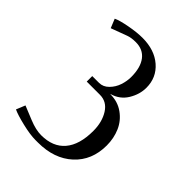

<svg xmlns="http://www.w3.org/2000/svg" viewBox="-190 -738 843 843"><g transform="rotate(45 231.0 -317.0)"><path d="M158.2 -333V-367.2H200.2Q225.6 -367.2 245.1 -387Q264.6 -406.7 273.4 -433.1Q282.2 -459.5 282.2 -484.9Q282.2 -543.9 257.8 -575.9Q233.4 -607.9 188 -607.9Q160.6 -607.9 142.1 -601.1L66.9 -573.2L49.8 -615.2Q70.3 -625 115.7 -633.5Q161.1 -642.1 195.8 -642.1Q270.5 -642.1 316.7 -602.1Q362.8 -562 362.8 -499Q362.8 -458 339.4 -419.4Q315.9 -380.9 271 -368.2V-367.2Q316.9 -367.2 351.3 -342.5Q385.7 -317.9 402.3 -279.8Q418.9 -241.7 418.9 -196.8Q418.9 -104.5 357.7 -48.3Q296.4 7.8 195.8 7.8H180.2Q147.5 7.8 97.4 -4.2Q47.4 -16.1 24.9 -26.9L42 -68.8L107.9 -42Q149.9 -24.9 183.1 -24.9Q255.9 -24.9 293.9 -69.8Q332 -114.7 332 -200.2Q332 -255.4 307.6 -294.2Q283.2 -333 240.2 -333Z"/></g></svg>

Font: Resagokr
Style: Regular
Weight: 500
Designer: gluk
Foundry: gluk
Version: Version 0.95